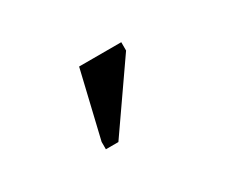

<svg xmlns="http://www.w3.org/2000/svg" viewBox="-45 -805 423 359"><g transform="rotate(-30 166.5 -625.5)"><path d="M105 -546V-562L139 -705H230V-687L132 -546Z"/></g></svg>

Font: Libra Serif Modern
Style: Regular
Weight: 400
Designer: Stefan Peev, Context Ltd
Foundry: Stefan Peev, Context Ltd
Version: Version 1.000